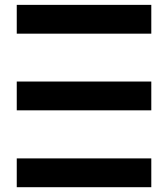

<svg xmlns="http://www.w3.org/2000/svg" viewBox="-20 -780 699 800"><path d="M49.8 -759.8Q49.8 -730.5 49.8 -639.6Q190.4 -639.6 610.4 -639.6Q610.4 -669.9 610.4 -759.8Q469.7 -759.8 49.8 -759.8ZM49.8 0Q49.8 -30.3 49.8 -120.1Q190.4 -120.1 610.4 -120.1Q610.4 -89.8 610.4 0Q469.7 0 49.8 0ZM49.8 -440.4Q49.8 -410.2 49.8 -320.3Q190.4 -320.3 610.4 -320.3Q610.4 -349.6 610.4 -440.4Q469.7 -440.4 49.8 -440.4Z"/></svg>

Font: Alibu-Mazigh Belkasim 1
Style: Bold
Weight: 400
Designer: Mazigh Moubarik Belkasim
Version: Version 1.0